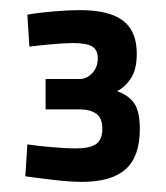

<svg xmlns="http://www.w3.org/2000/svg" viewBox="-20 -806 327 379"><path d="M142 -447Q118 -447 84.5 -451Q51 -455 30 -458L34 -521Q53 -518 82.5 -515.5Q112 -513 129 -513Q157 -513 169.5 -521.5Q182 -530 182 -552Q182 -573 170 -581.5Q158 -590 138 -590H70V-650H137Q151 -650 162 -661.5Q173 -673 173 -691Q173 -708 161.5 -714.5Q150 -721 125 -721Q107 -721 80.5 -718.5Q54 -716 38 -714L34 -777Q56 -781 85.5 -783.5Q115 -786 138 -786Q195 -786 222.5 -765.5Q250 -745 250 -700Q250 -669 238.5 -651.5Q227 -634 211 -626Q234 -618 245 -602Q256 -586 256 -551Q256 -497 228 -472Q200 -447 142 -447Z"/></svg>

Font: Cairo Play SemiBold
Style: Regular
Weight: 600
Designer: Mohamed Gaber, Accademia di Belle Arti di Urbino
Foundry: Kief Type Foundry, Accademia di Belle Arti di Urbino
Version: Version 3.130;gftools[0.9.24]